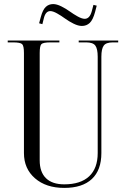

<svg xmlns="http://www.w3.org/2000/svg" viewBox="-20 -919 620 947"><path d="M449.2 -860.8Q438.5 -820.8 422.6 -805.9Q406.7 -791 383.8 -791Q365.7 -791 342.5 -802.5Q319.3 -814 300.8 -827.6Q282.2 -841.3 261.7 -852.8Q241.2 -864.3 228 -864.3Q205.6 -864.3 196.8 -831.1L189 -799.8L172.9 -804.2L181.2 -835Q190.9 -871.1 205.8 -885Q220.7 -898.9 242.2 -898.9Q259.8 -898.9 282.7 -887.5Q305.7 -876 324.2 -862.5Q342.8 -849.1 363.5 -837.6Q384.3 -826.2 397.9 -826.2Q422.9 -826.2 433.1 -865.2L440.9 -895L457 -891.1ZM18.1 -719.2H272.9V-710H229Q192.9 -710 184.3 -701.4Q175.8 -692.9 175.8 -657.2V-127.9Q175.8 -70.3 206.8 -40Q237.8 -9.8 296.9 -9.8Q377.4 -9.8 419.7 -49.3Q461.9 -88.9 461.9 -164.1V-639.2Q461.9 -677.7 450.4 -693.8Q439 -710 404.8 -710H368.2V-719.2H563V-710H537.1Q502.9 -710 491.5 -693.8Q480 -677.7 480 -639.2V-164.1Q480 -80.1 433.1 -36.1Q386.2 7.8 296.9 7.8Q207 7.8 152.6 -39.6Q98.1 -86.9 98.1 -164.1V-657.2Q98.1 -692.9 89.1 -701.4Q80.1 -710 43.9 -710H18.1Z"/></svg>

Font: FoglihtenNo07calt
Style: Regular
Weight: 500
Designer: gluk (gluksza@wp.pl)
Foundry: gluk (gluksza@wp.pl)
Version: Version 0.844